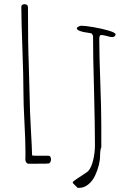

<svg xmlns="http://www.w3.org/2000/svg" viewBox="-20 -789 626 932"><path d="M119.6 5.9Q179.2 5.9 200.2 5.4Q205.1 5.4 208.5 4.9L215.3 4.4Q220.7 4.4 224.1 -1.5Q227.5 -7.3 227.5 -15.1Q227.5 -33.2 213.9 -33.2H152.3Q140.1 -33.2 138.7 -33.7Q135.7 -34.7 135.7 -36.6Q135.3 -66.9 129.9 -161.1Q124.5 -260.3 124.5 -297.9L119.6 -477.1Q115.7 -573.7 115.7 -754.4Q115.7 -768.6 98.1 -768.6Q92.3 -768.6 87.9 -765.4Q83.5 -762.2 83.5 -756.8Q83.5 -694.3 88.9 -547.9Q93.8 -414.6 93.8 -338.9Q93.8 -286.6 98.6 -196.8Q103.5 -106.9 103.5 -55.2V-31.2L103 -15.1Q103 -6.3 107.7 -0.2Q112.3 5.9 119.6 5.9ZM333.5 98.1 334 100.1 356.9 123H363.8Q387.7 123 408.4 106.4Q429.2 89.8 441.4 63.5Q453.1 38.6 459.5 13.4Q465.8 -11.7 465.8 -32.2Q465.8 -61 471.7 -74.2V-184.1Q471.7 -259.3 466.8 -391.1Q461.9 -522.9 461.9 -599.1Q461.9 -619.1 470.7 -619.1Q481.4 -619.1 498 -614.3Q515.6 -608.9 524.9 -608.9Q531.2 -608.9 536.1 -612.5Q541 -616.2 541 -622.1Q541 -630.4 508.5 -640.1Q476.1 -649.9 434.8 -657Q393.6 -664.1 374 -664.1Q369.1 -664.1 361.1 -659.9Q353 -655.8 353 -651.9Q353 -644 367.7 -638.7Q383.3 -632.8 401.9 -630.9Q421.9 -627.9 425.8 -626L431.6 -615.2Q431.6 -518.6 436.5 -349.6Q440.9 -172.4 440.9 -84Q440.9 -48.3 432.4 -12.2Q423.8 23.9 408.7 41Q405.8 44.4 385.7 57.6L363.3 72.3L349.6 81.5Q333 92.3 333 96.2Z"/></svg>

Font: Amatica SC
Style: Regular
Weight: 400
Version: Version 2.000